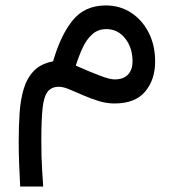

<svg xmlns="http://www.w3.org/2000/svg" viewBox="-20 -370 635 701"><path d="M173.8 -146Q201.2 -241.2 245.4 -295.7Q289.6 -350.1 366.2 -350.1Q418 -350.1 458.5 -323.7Q499 -297.4 522.7 -251.2Q546.4 -205.1 546.4 -145Q546.4 -79.1 510 -35.6Q473.6 7.8 397.5 7.8Q368.7 7.8 339.1 -1.5Q309.6 -10.7 282.5 -22.7Q255.4 -34.7 232.9 -43.9Q210.4 -53.2 195.3 -53.2Q168 -53.2 154.1 -35.4Q140.1 -17.6 135.5 24.9Q130.9 67.4 130.9 142.6Q130.9 175.8 131.6 201.9Q132.3 228 134 253.4Q135.7 278.8 137.7 311H53.7Q51.3 266.1 49.8 226.8Q48.3 187.5 48.3 147.5Q48.3 92.8 51.5 43.5Q54.7 -5.9 66.7 -45.7Q78.6 -85.4 104 -111.6Q129.4 -137.7 173.8 -146ZM463.9 -145.5Q463.9 -195.8 437 -229.7Q410.2 -263.7 368.2 -263.7Q337.9 -263.7 316.9 -244.9Q295.9 -226.1 281.7 -195.6Q267.6 -165 256.8 -130.4Q310.1 -106.9 345.5 -93.5Q380.9 -80.1 398.4 -80.1Q431.2 -80.1 447.5 -97.9Q463.9 -115.7 463.9 -145.5Z"/></svg>

Font: Vazirmatn UI NL
Style: Regular
Weight: 400
Designer: Saber Rastikerdar
Foundry: Saber Rastikerdar
Version: Version 33.003